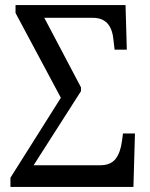

<svg xmlns="http://www.w3.org/2000/svg" viewBox="-20 -734 588 754"><path d="M21 -36 219 -350 41 -683V-714H473L478 -539H430L425 -582Q416 -664 345 -664H154L298 -391V-376L112 -85H373Q414 -85 433.5 -109.5Q453 -134 459 -180L463 -210H510L504 0H21Z"/></svg>

Font: Noto Serif Narrow
Style: Regular
Weight: 400
Width: 4
Designer: Monotype Design Team
Foundry: Monotype Imaging Inc.
Version: Version 1.001